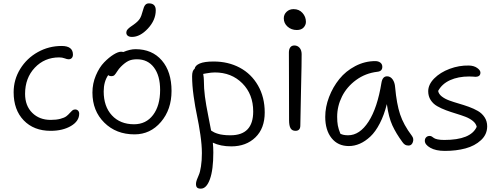

<svg xmlns="http://www.w3.org/2000/svg" viewBox="-20 -811 2976 1140"><path d="M280.8 -34.2Q180.7 -34.2 120.8 -96.4Q61 -158.7 61 -263.2Q61 -338.4 100.1 -401.9Q139.2 -465.3 204.6 -501.7Q270 -538.1 346.2 -538.1Q413.1 -538.1 413.1 -486.8Q413.1 -474.1 406.2 -466.6Q399.4 -459 387.2 -459Q378.4 -459 364 -464.6Q349.6 -470.2 331.1 -470.2Q244.6 -470.2 186.8 -409.2Q128.9 -348.1 128.9 -253.9Q128.9 -183.1 171.4 -141.1Q213.9 -99.1 280.8 -99.1Q314.5 -99.1 338.4 -105.5Q362.3 -111.8 374 -120.8Q385.7 -129.9 393.6 -139.2Q401.4 -148.4 408.9 -154.8Q416.5 -161.1 425.8 -161.1Q437 -161.1 443.6 -154.1Q450.2 -147 450.2 -136.2Q450.2 -91.8 401.4 -63Q352.5 -34.2 280.8 -34.2Z M763.7 -591.8Q747.6 -591.8 738.8 -598.6Q730 -605.5 730 -617.2Q730 -620.6 731 -624Q731.9 -627.4 732.9 -629.9Q733.9 -632.3 736.8 -635.5Q739.7 -638.7 741.5 -640.6Q743.2 -642.6 747.8 -646.2Q752.4 -649.9 755.1 -651.9Q757.8 -653.8 764.2 -658.2Q770.5 -662.6 773.9 -665Q799.8 -683.6 809.8 -699.5Q819.8 -715.3 827.6 -746.1Q834 -772 842.3 -781.5Q850.6 -791 863.8 -791Q904.8 -791 904.8 -750Q904.8 -691.9 858.4 -641.8Q812 -591.8 763.7 -591.8ZM778.8 -13.2Q669.4 -13.2 599.1 -83Q528.8 -152.8 528.8 -261.2Q528.8 -314.9 549.3 -363.3Q569.8 -411.6 598.4 -440.9Q627 -470.2 654.3 -487.1Q681.6 -503.9 698.7 -503.9Q706.1 -503.9 711.9 -502Q752 -519 784.7 -519Q883.3 -519 940.9 -452.1Q998.5 -385.3 998.5 -271Q998.5 -160.6 935.5 -86.9Q872.6 -13.2 778.8 -13.2ZM595.7 -268.1Q595.7 -178.7 644.5 -126Q693.4 -73.2 775.9 -73.2Q847.2 -73.2 888.9 -128.4Q930.7 -183.6 930.7 -276.9Q930.7 -361.8 894 -410.4Q857.4 -459 793 -459Q761.7 -459 741.2 -448.5Q720.7 -438 697.8 -415Q685.5 -402.8 675.8 -387.2Q666 -371.6 659.7 -365.2Q653.3 -358.9 641.6 -358.9Q628.9 -358.9 622.6 -365.2Q595.7 -326.2 595.7 -268.1Z M1353.5 58.1Q1290 58.1 1243.7 36.1Q1246.6 64.9 1246.6 94.2Q1246.6 197.3 1226.3 253.2Q1206.1 309.1 1172.4 309.1Q1157.2 309.1 1150.4 302.7Q1143.6 296.4 1143.6 280.8Q1143.6 270.5 1148.9 256.1Q1154.3 241.7 1161.1 226.3Q1168 210.9 1173.3 176.8Q1178.7 142.6 1178.7 98.1Q1178.7 50.8 1169.7 -11.2Q1160.6 -73.2 1149.7 -124.5Q1138.7 -175.8 1129.6 -240.5Q1120.6 -305.2 1120.6 -357.9Q1120.6 -392.1 1135.7 -402.8Q1138.7 -422.4 1166.3 -434.1Q1193.8 -445.8 1248.5 -445.8Q1335 -445.8 1403.6 -409.2Q1472.2 -372.6 1512 -303.2Q1551.8 -233.9 1551.8 -143.1Q1551.8 -48.8 1496.6 4.6Q1441.4 58.1 1353.5 58.1ZM1190.4 -335.9Q1190.4 -285.6 1196.8 -237.5Q1203.1 -189.5 1216.3 -124.3Q1229.5 -59.1 1233.4 -36.1Q1233.9 -35.6 1238.8 -32.7Q1243.7 -29.8 1245.6 -28.6Q1247.6 -27.3 1253.2 -24.4Q1258.8 -21.5 1263.2 -20.3Q1267.6 -19 1274.4 -16.6Q1281.2 -14.2 1288.6 -12.9Q1295.9 -11.7 1305.2 -10.3Q1314.5 -8.8 1325.4 -8.3Q1336.4 -7.8 1348.6 -7.8Q1483.4 -7.8 1483.4 -148.9Q1483.4 -251.5 1418.9 -316.2Q1354.5 -380.9 1255.4 -380.9Q1244.6 -380.9 1233.2 -379.6Q1221.7 -378.4 1205.3 -375.5Q1189 -372.6 1186.5 -372.1Q1190.4 -349.6 1190.4 -335.9Z M1742.2 -632.8Q1710 -632.8 1687.5 -652.8Q1665 -672.9 1665 -702.1Q1665 -725.1 1681.6 -741Q1698.2 -756.8 1723.1 -756.8Q1755.9 -756.8 1776.1 -734.1Q1796.4 -711.4 1796.4 -681.2Q1796.4 -662.6 1782.7 -647.7Q1769 -632.8 1742.2 -632.8ZM1734.4 -34.2Q1714.4 -34.2 1705.3 -49.3Q1696.3 -64.5 1696.3 -98.1Q1696.3 -223.1 1695.8 -340.1Q1695.3 -457 1695.3 -499Q1695.3 -518.6 1703.6 -529.8Q1711.9 -541 1728 -541Q1746.1 -541 1758.3 -527.6Q1770.5 -514.2 1771 -490.2Q1771.5 -448.7 1767.3 -275.9Q1763.2 -103 1763.2 -65.9Q1763.2 -34.2 1734.4 -34.2Z M2051.3 56.2Q1986.3 56.2 1948.7 9Q1911.1 -38.1 1911.1 -117.2Q1911.1 -175.8 1933.8 -235.1Q1956.5 -294.4 1994.9 -341.8Q2033.2 -389.2 2089.6 -418.7Q2146 -448.2 2208 -448.2Q2226.6 -448.2 2238.3 -439.2Q2250 -430.2 2250 -414.1Q2250 -387.7 2220.2 -384.8Q2149.9 -376.5 2094.7 -336.2Q2039.6 -295.9 2010.7 -238.3Q1981.9 -180.7 1981.9 -117.2Q1981.9 -87.9 1985.8 -66.4Q1989.7 -44.9 2001 -17.1Q2017.6 -7.8 2046.9 -7.8Q2115.7 -7.8 2168.2 -88.9Q2220.7 -169.9 2245.1 -320.8Q2251.5 -357.9 2278.3 -357.9Q2297.9 -357.9 2311 -339.8Q2324.2 -321.8 2326.2 -292Q2335 -194.3 2355.5 -132.3Q2376 -70.3 2425.3 -4.9Q2438.5 12.2 2431.4 32.7Q2424.3 53.2 2406.2 53.2Q2393.1 53.2 2385 48.3Q2377 43.5 2369.1 32.2Q2332 -18.1 2309.8 -66.2Q2287.6 -114.3 2276.9 -192.9Q2260.7 -127.9 2235.1 -78.4Q2209.5 -28.8 2179 -0.2Q2148.4 28.3 2116.5 42.2Q2084.5 56.2 2051.3 56.2Z M2621.6 85Q2567.4 85 2534.9 66.4Q2502.4 47.9 2502.4 24.9Q2502.4 12.2 2510.3 4.2Q2518.1 -3.9 2531.7 -3.9Q2538.1 -3.9 2544.2 -0.2Q2550.3 3.4 2555.9 8.1Q2561.5 12.7 2577.6 16.4Q2593.8 20 2617.7 20Q2775.4 20 2810.5 -58.1Q2806.2 -77.6 2787.6 -92.8Q2769 -107.9 2743.4 -117.7Q2717.8 -127.4 2687.7 -136.5Q2657.7 -145.5 2628.7 -156.2Q2599.6 -167 2575.7 -180.7Q2551.8 -194.3 2537.1 -217Q2522.5 -239.7 2522.5 -269Q2522.5 -309.1 2558.1 -345.2Q2593.8 -381.3 2649.9 -402.3Q2706.1 -423.3 2763.7 -421.9Q2793.5 -421.4 2813 -407.7Q2832.5 -394 2832.5 -379.9Q2832.5 -355 2802.7 -355Q2801.3 -355 2789.1 -356Q2776.9 -356.9 2765.6 -356.9Q2700.7 -356.9 2652.3 -335Q2604 -313 2581.5 -271Q2585 -252.4 2603 -238.3Q2621.1 -224.1 2647 -214.6Q2672.9 -205.1 2703.4 -196.3Q2733.9 -187.5 2763.7 -176.8Q2793.5 -166 2817.9 -151.9Q2842.3 -137.7 2857.4 -114.5Q2872.6 -91.3 2872.6 -61Q2872.6 -12.7 2835.9 21.2Q2799.3 55.2 2744.1 70.1Q2689 85 2621.6 85Z"/></svg>

Font: Shantell Sans Bouncy
Style: Regular
Weight: 300
Designer: Stephen Nixon, Anya Danilova, Shantell Martin
Foundry: Arrow Type
Version: Version 1.006;[9816181b4]